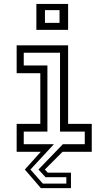

<svg xmlns="http://www.w3.org/2000/svg" viewBox="-20 -770 550 974"><path d="M164.5 -618.5V-750H325.5V-618.5ZM208 -654H282V-718.5H208ZM187.5 184.5 106 90 187 0H64.5V-141.5H184.5V-398.5H64.5V-540H325.5V-141.5H445.5V0H297.5L207.5 90L222.5 106H340V184.5ZM197.5 161.5H316.5V129H211L175 90L299 -38.5H410V-102.5H284.5V-502.5H100.5V-438H220.5V-102.5H100.5V-38.5H253.5L134.5 90Z"/></svg>

Font: Tourney Expanded
Style: Regular
Weight: 400
Width: 7
Designer: Tyler Finck
Foundry: Etcetera Type Co
Version: Version 1.010; ttfautohint (v1.8.3)